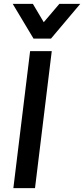

<svg xmlns="http://www.w3.org/2000/svg" viewBox="-20 -976 436 996"><path d="M153.8 -775.9 45.9 -956.1H150.4L207 -860.8L288.1 -956.1H396.5L244.6 -775.9ZM49.3 0 136.2 -710.9H248.5L161.6 0Z"/></svg>

Font: Muli
Style: Semi-BoldItalic
Weight: 600
Italic angle: -7°
Designer: Vernon Adams
Foundry: newtypography
Version: Version 2.0; ttfautohint (v1.00rc1.2-2d82) -l 8 -r 50 -G 200